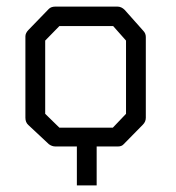

<svg xmlns="http://www.w3.org/2000/svg" viewBox="-20 -497 532 582"><path d="M67 -407 128 -470Q135 -477 148 -477H336Q348 -477 358 -467L414 -404Q422 -396 422 -385V-140Q422 -128 413 -119L355 -60Q349 -53 337.5 -53H334H273V65H268H213V-53H148Q137.5 -53 128 -60L66 -118Q57 -126 57 -140V-387Q57 -397 67 -407ZM117 -374V-152L160 -110H322L362 -152V-374L323 -418H160Z"/></svg>

Font: IBM 3270 Semi-Condensed
Style: Condensed
Weight: 400
Monospace: yes
Version: Version 2.3.1